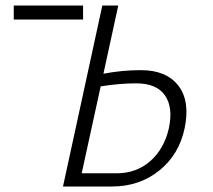

<svg xmlns="http://www.w3.org/2000/svg" viewBox="-20 -678 776 698"><path d="M282 -658V-607H30V-658ZM492 -423Q585 -423 628.5 -366.5Q672 -310 651 -211Q631 -116 559 -58Q487 0 387 0H209L352 -658H410L356 -410Q424 -423 492 -423ZM594 -212Q610 -288 579.5 -331.5Q549 -375 475 -375Q415 -375 346 -364L277 -48H404Q476 -48 526.5 -92.5Q577 -137 594 -212Z"/></svg>

Font: EauTestText Semilight
Style: Italic
Weight: 300
Italic angle: -12°
Designer: Christian Thalmann (Catharsis Fonts)
Version: Version 0.001;PS 000.001;hotconv 1.0.88;makeotf.lib2.5.64775